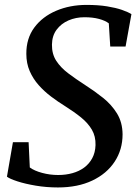

<svg xmlns="http://www.w3.org/2000/svg" viewBox="-20 -772 576 802"><path d="M222 11Q174 11 129.5 3.5Q85 -4 52.8 -14.5Q20.5 -25 9 -34L34 -178H99.5L104.5 -72.5Q123.5 -58.5 156 -49.8Q188.5 -41 223 -41Q255 -41 282.8 -48.8Q310.5 -56.5 331.8 -72.2Q353 -88 365.5 -111.5Q378 -135 379 -166Q380 -202.5 363.8 -230.2Q347.5 -258 318.5 -281.5Q289.5 -305 252 -328.5Q222 -347 193.2 -368.8Q164.5 -390.5 141.2 -416.8Q118 -443 104 -475.2Q90 -507.5 90 -547Q89.5 -611 123.2 -656.8Q157 -702.5 214.5 -727Q272 -751.5 341.5 -751.5Q390.5 -751.5 427.2 -745.5Q464 -739.5 489.2 -730.8Q514.5 -722 529 -713L504.5 -577.5H440.5L434.5 -674.5Q419.5 -686 393.5 -693Q367.5 -700 332.5 -700Q297 -700 266.2 -686.8Q235.5 -673.5 216.5 -648Q197.5 -622.5 197 -585.5Q196.5 -546.5 215 -518Q233.5 -489.5 265 -465.8Q296.5 -442 336 -416.5Q374.5 -392 410.2 -363.5Q446 -335 468.8 -298Q491.5 -261 492 -211Q492 -147 459 -96.8Q426 -46.5 365.5 -17.8Q305 11 222 11Z"/></svg>

Font: Merriweather 24pt Medium
Style: Italic
Weight: 500
Italic angle: -7.8°
Version: Version 2.101